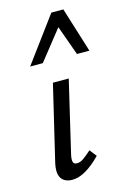

<svg xmlns="http://www.w3.org/2000/svg" viewBox="-111 -760 540 820"><g transform="rotate(-15 158.5 -350.5)"><path d="M104 6Q84 6 69.5 -3Q55 -12 50 -30.5Q45 -49 51 -79L131 -416H201L126 -97Q122 -78 125 -67.5Q128 -57 142 -57Q156 -57 171 -67.5Q186 -78 207 -97L231 -66Q198 -32 166 -13Q134 6 104 6ZM55 -508 202 -707H255L233 -662L111 -508ZM262 -508 207 -661 202 -707H255L317 -508Z"/></g></svg>

Font: Ysabeau Office Medium
Style: Italic
Weight: 500
Italic angle: -12°
Designer: Christian Thalmann (Catharsis Fonts)
Version: Version 2.001;gftools[0.9.30]; featfreeze: tnum,lnum,ss02